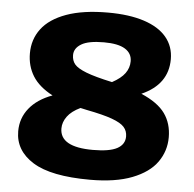

<svg xmlns="http://www.w3.org/2000/svg" viewBox="-53 -804 879 868"><g transform="rotate(5 386.0 -370.0)"><path d="M725 -212Q725 -149.5 689.2 -99.2Q653.5 -49 577.8 -19.5Q502 10 387 10Q209.5 10 127 -41.5Q44.5 -93 44.5 -180.5Q44.5 -240 80.8 -285Q117 -330 185 -355Q122.5 -388 94.5 -433.2Q66.5 -478.5 66.5 -536Q66.5 -599.5 102.8 -647.5Q139 -695.5 214.2 -722.8Q289.5 -750 402.5 -750Q499 -750 566.5 -728Q634 -706 668.8 -664.2Q703.5 -622.5 703.5 -564.5Q703.5 -450 584.5 -397.5Q660.5 -365 692.8 -319.8Q725 -274.5 725 -212ZM261.5 -545Q261.5 -520 275.5 -503.2Q289.5 -486.5 329.2 -471Q369 -455.5 447.5 -438.5Q487.5 -460 505.5 -484.8Q523.5 -509.5 523.5 -539.5Q523.5 -575.5 492 -595Q460.5 -614.5 396 -614.5Q325.5 -614.5 293.5 -595.2Q261.5 -576 261.5 -545ZM532.5 -199Q532.5 -224 517 -241.5Q501.5 -259 461 -273.8Q420.5 -288.5 345.5 -303Q325.5 -307 316 -309.5Q276 -290.5 257 -264.5Q238 -238.5 238 -210Q238 -125.5 388 -125.5Q463.5 -125.5 498 -144.2Q532.5 -163 532.5 -199Z"/></g></svg>

Font: Encode Sans Expanded ExtraBold
Style: Regular
Weight: 800
Width: 7
Designer: Multiple Designers
Foundry: Impallari Type
Version: Version 2.000